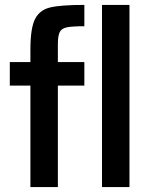

<svg xmlns="http://www.w3.org/2000/svg" viewBox="-20 -763 613 783"><path d="M104 -414H20V-510H104V-561Q104 -647 122.5 -684.5Q141 -722 184 -732.5Q227 -743 324 -743V-656Q274 -656 252.5 -651.5Q231 -647 223.5 -632Q216 -617 216 -582V-510H324V-414H216V0H104ZM396 0V-743H508V0Z"/></svg>

Font: Saira Semi Condensed Medium
Style: Regular
Weight: 500
Width: 4
Designer: Hector Gatti with collaboration of the Omnibus-Type team
Foundry: Omnibus-Type
Version: Version 1.001; ttfautohint (v1.8)